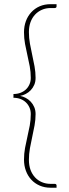

<svg xmlns="http://www.w3.org/2000/svg" viewBox="-20 -774 332 920"><path d="M222.5 -735.5Q200 -735.5 181 -727.2Q162 -719 148 -704Q134 -689 126.2 -667.8Q118.5 -646.5 118.5 -620.5Q118.5 -592 123.5 -564.5Q128.5 -537 134.5 -510Q140.5 -483 145.5 -455.8Q150.5 -428.5 150.5 -401Q150.5 -382 144 -367.2Q137.5 -352.5 127 -341.5Q116.5 -330.5 103.2 -323.8Q90 -317 76.5 -314.5Q90 -312 103.2 -305Q116.5 -298 127 -287Q137.5 -276 144 -261Q150.5 -246 150.5 -227.5Q150.5 -200 145.5 -172.8Q140.5 -145.5 134.5 -118.5Q128.5 -91.5 123.5 -64Q118.5 -36.5 118.5 -8Q118.5 18.5 126.2 39.8Q134 61 148 76Q162 91 181 99Q200 107 222.5 107H242.5Q246 107 248.5 109Q251 111 251 114.5V125.5H223Q193.5 125.5 170 115.2Q146.5 105 129.8 86.8Q113 68.5 104 44Q95 19.5 95 -9Q95 -38 100 -65Q105 -92 111.2 -118.5Q117.5 -145 122.5 -172Q127.5 -199 127.5 -227.5Q127.5 -244.5 121.2 -258.8Q115 -273 104 -283.5Q93 -294 77.8 -299.8Q62.5 -305.5 44.5 -305.5V-323.5Q62.5 -323.5 77.8 -329.2Q93 -335 104 -345.2Q115 -355.5 121.2 -369.8Q127.5 -384 127.5 -401Q127.5 -429.5 122.5 -456.2Q117.5 -483 111.2 -509.8Q105 -536.5 100 -563.5Q95 -590.5 95 -619.5Q95 -648 104 -672.5Q113 -697 129.8 -715.2Q146.5 -733.5 170 -743.8Q193.5 -754 223 -754H251V-743.5Q251 -739.5 248.5 -737.5Q246 -735.5 242.5 -735.5Z"/></svg>

Font: Lato ExtraLight
Style: Regular
Weight: 275
Designer: Lukasz Dziedzic with Adam Twardoch and Botio Nikoltchev
Foundry: tyPoland Lukasz Dziedzic
Version: Version 2.015; 2015-08-06; http://www.latofonts.com/